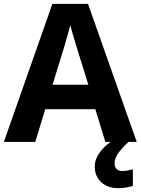

<svg xmlns="http://www.w3.org/2000/svg" viewBox="-20 -737 730 997"><path d="M527 0 475 -170H215L163 0H0L252 -717H437L690 0ZM387 -463Q382 -480 374 -506Q366 -532 358 -559Q350 -586 345 -606Q340 -586 331.5 -556.5Q323 -527 315.5 -500.5Q308 -474 304 -463L253 -297H439ZM575 111Q575 131 586 141Q597 151 614 151Q630 151 645 148Q660 145 670 142V229Q654 233 636 236.5Q618 240 594 240Q538 240 505 208.5Q472 177 472 128Q472 99 487 72Q502 45 526.5 22.5Q551 0 582 -17L647 0Q613 32 594 58.5Q575 85 575 111Z"/></svg>

Font: Noto Sans NKo Unjoined
Style: Bold
Weight: 700
Designer: Monotype Design Team
Foundry: Monotype Imaging Inc.
Version: Version 2.004